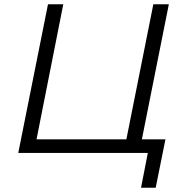

<svg xmlns="http://www.w3.org/2000/svg" viewBox="-20 -720 867 904"><path d="M648 -64H759L713 164H644L676 0H66L206 -700H278L152 -64H575L702 -700H775Z"/></svg>

Font: Montserrat Alternates
Style: Italic
Weight: 400
Italic angle: -11.3°
Designer: Julieta Ulanovsky
Foundry: Julieta Ulanovsky
Version: Version 7.200